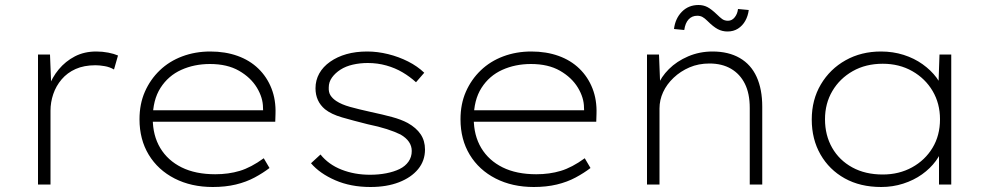

<svg xmlns="http://www.w3.org/2000/svg" viewBox="-20 -738 3949 768"><path d="M132 0V-520H180L185 -394L174 -388Q188 -428 215 -460.5Q242 -493 279.5 -512.5Q317 -532 365 -532Q390 -532 413 -527.5Q436 -523 452 -516L436 -460Q419 -470 398.5 -473.5Q378 -477 362 -477Q316 -477 282.5 -462Q249 -447 226.5 -420.5Q204 -394 193 -361.5Q182 -329 182 -295V0Z M831 10Q745 10 678.5 -24Q612 -58 575 -119Q538 -180 538 -261Q538 -322 559.5 -371Q581 -420 619 -456.5Q657 -493 709 -512.5Q761 -532 821 -532Q881 -532 930 -514.5Q979 -497 1013.5 -463.5Q1048 -430 1066 -384Q1084 -338 1082 -282L1081 -251H578V-297H1054L1033 -283L1032 -307Q1032 -347 1007.5 -387.5Q983 -428 936 -455Q889 -482 820 -482Q757 -482 705 -458.5Q653 -435 622 -386.5Q591 -338 591 -264Q591 -196 621 -146Q651 -96 706.5 -68.5Q762 -41 841 -41Q894 -41 939 -54.5Q984 -68 1035 -105L1058 -66Q1032 -46 998.5 -28Q965 -10 923.5 0Q882 10 831 10Z M1462 10Q1383 10 1321 -17Q1259 -44 1224 -85L1262 -120Q1294 -80 1346 -59.5Q1398 -39 1460 -39Q1495 -39 1525.5 -45Q1556 -51 1578.5 -62Q1601 -73 1614 -91.5Q1627 -110 1627 -134Q1627 -174 1582 -200Q1560 -211 1527.5 -221.5Q1495 -232 1451 -241Q1391 -256 1348 -268.5Q1305 -281 1280 -301Q1261 -317 1251.5 -338Q1242 -359 1242 -385Q1242 -417 1257 -444Q1272 -471 1300.5 -491Q1329 -511 1366 -521.5Q1403 -532 1449 -532Q1490 -532 1532.5 -521.5Q1575 -511 1612.5 -492Q1650 -473 1677 -447L1644 -409Q1620 -431 1590.5 -448.5Q1561 -466 1525.5 -476Q1490 -486 1451 -486Q1420 -486 1391.5 -479.5Q1363 -473 1342 -459.5Q1321 -446 1308 -428Q1295 -410 1295 -388Q1294 -369 1302 -356.5Q1310 -344 1325 -334Q1346 -320 1380 -310.5Q1414 -301 1464 -290Q1511 -280 1548 -270Q1585 -260 1611 -246Q1645 -227 1662.5 -201Q1680 -175 1680 -140Q1680 -95 1652.5 -61.5Q1625 -28 1576 -9Q1527 10 1462 10Z M2115 10Q2029 10 1962.5 -24Q1896 -58 1859 -119Q1822 -180 1822 -261Q1822 -322 1843.5 -371Q1865 -420 1903 -456.5Q1941 -493 1993 -512.5Q2045 -532 2105 -532Q2165 -532 2214 -514.5Q2263 -497 2297.5 -463.5Q2332 -430 2350 -384Q2368 -338 2366 -282L2365 -251H1862V-297H2338L2317 -283L2316 -307Q2316 -347 2291.5 -387.5Q2267 -428 2220 -455Q2173 -482 2104 -482Q2041 -482 1989 -458.5Q1937 -435 1906 -386.5Q1875 -338 1875 -264Q1875 -196 1905 -146Q1935 -96 1990.5 -68.5Q2046 -41 2125 -41Q2178 -41 2223 -54.5Q2268 -68 2319 -105L2342 -66Q2316 -46 2282.5 -28Q2249 -10 2207.5 0Q2166 10 2115 10Z M2568 0V-520H2616L2621 -394L2611 -395Q2624 -430 2655.5 -461.5Q2687 -493 2732.5 -512.5Q2778 -532 2830 -532Q2894 -532 2939 -506Q2984 -480 3006.5 -430.5Q3029 -381 3029 -311V0H2979V-306Q2979 -364 2959.5 -403Q2940 -442 2904 -463Q2868 -484 2818 -484Q2774 -484 2738 -468.5Q2702 -453 2674.5 -427Q2647 -401 2632.5 -369.5Q2618 -338 2618 -304V0H2593Q2591 0 2585 0Q2579 0 2568 0ZM2890 -612Q2869 -612 2851 -621.5Q2833 -631 2809 -655Q2799 -665 2790 -670Q2781 -675 2769 -675Q2748 -675 2734.5 -660.5Q2721 -646 2717 -618L2676 -622Q2681 -664 2707.5 -691Q2734 -718 2774 -718Q2793 -718 2809 -710Q2825 -702 2849 -679Q2859 -669 2868.5 -662Q2878 -655 2892 -655Q2908 -655 2919 -669Q2930 -683 2932 -702L2975 -698Q2972 -674 2961 -654.5Q2950 -635 2932 -623.5Q2914 -612 2890 -612Z M3505 10Q3421 10 3359 -24.5Q3297 -59 3262 -120Q3227 -181 3227 -260Q3227 -339 3263.5 -400.5Q3300 -462 3362.5 -497Q3425 -532 3504 -532Q3552 -532 3594.5 -518.5Q3637 -505 3670.5 -481Q3704 -457 3726 -427.5Q3748 -398 3754 -365L3733 -376L3738 -520H3785V0H3736V-138L3754 -159Q3746 -125 3723.5 -94.5Q3701 -64 3668 -40.5Q3635 -17 3593 -3.5Q3551 10 3505 10ZM3511 -40Q3576 -40 3628 -68.5Q3680 -97 3710 -146.5Q3740 -196 3740 -261Q3740 -324 3710.5 -374Q3681 -424 3629 -453.5Q3577 -483 3511 -483Q3443 -483 3391 -453.5Q3339 -424 3309.5 -374Q3280 -324 3280 -261Q3280 -197 3308.5 -147Q3337 -97 3389 -68.5Q3441 -40 3511 -40Z"/></svg>

Font: Lexend Exa ExtraLight
Style: Regular
Weight: 250
Designer: Bonnie Shaver-Troup, Thomas Jockin
Foundry: Lexend
Version: Version 1.007